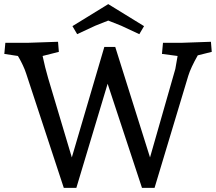

<svg xmlns="http://www.w3.org/2000/svg" viewBox="-20 -913 1051 933"><path d="M1009 -661 941 -644Q907 -584 895 -545L731 0H670L503 -506L351 0H290L107 -556Q101 -575 91 -596Q81 -617 74 -629L67 -641L1 -651L6 -705H115L262 -710L266 -661L187 -641Q199 -584 214 -533L329 -148L487 -685H540L709 -148L832 -578L843 -641L767 -651L772 -705H862L1005 -710ZM506 -893 680 -786 657 -747 569 -788 506 -813 443 -788 355 -747 332 -786Z"/></svg>

Font: Andada
Style: Regular
Weight: 400
Designer: Carolina Giovagnoli
Foundry: Carolina Giovagnoli
Version: Version 1.003